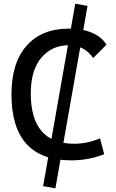

<svg xmlns="http://www.w3.org/2000/svg" viewBox="-20 -858 626 1039"><path d="M279.8 161.1 213.4 149.4 387.2 -837.9 453.6 -826.2ZM365.2 9.8Q42 9.8 42 -347.7Q42 -517.1 123.5 -610.1Q205.1 -703.1 353.5 -703.1Q425.3 -703.1 478.5 -680.4Q531.7 -657.7 556.2 -615.7L483.9 -543.9Q461.9 -577.1 428 -595.2Q394 -613.3 354.5 -613.3Q260.3 -613.3 203.4 -545.4Q146.5 -477.5 146.5 -352.5Q146.5 -80.1 381.8 -80.1Q452.6 -80.1 521.5 -109.4L543.9 -23.4Q459 9.8 365.2 9.8Z"/></svg>

Font: Cascadia Mono
Style: Regular
Weight: 400
Monospace: yes
Designer: Aaron Bell
Foundry: Saja Typeworks
Version: Version 2102.003